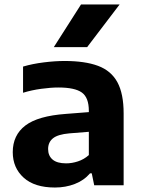

<svg xmlns="http://www.w3.org/2000/svg" viewBox="-20 -828 634 858"><path d="M225.5 10Q134.5 10 85.8 -34Q37 -78 37 -148Q37 -224 93.2 -267Q149.5 -310 274.5 -319L377 -327V-332.5Q377 -392 345.8 -414.5Q314.5 -437 241 -437Q207.5 -437 164.8 -431.2Q122 -425.5 83 -413.5V-530.5Q125.5 -543 175.5 -549.2Q225.5 -555.5 268.5 -555.5Q359.5 -555.5 418 -533.8Q476.5 -512 504.5 -460.8Q532.5 -409.5 532.5 -321V0H401L390 -53.5H382.5Q355 -21.5 314 -5.8Q273 10 225.5 10ZM195 -162Q195 -132 215 -115Q235 -98 275.5 -98Q301.5 -98 328.2 -106.8Q355 -115.5 377 -135V-239L289.5 -232Q238.5 -227.5 216.8 -210Q195 -192.5 195 -162ZM220.5 -617.5 342 -808H514.5L369.5 -617.5Z"/></svg>

Font: Encode Sans Semi Expanded
Style: Bold
Weight: 700
Width: 6
Designer: Multiple Designers
Foundry: Impallari Type
Version: Version 3.000; ttfautohint (v1.8.3) -l 8 -r 50 -G 200 -x 14 